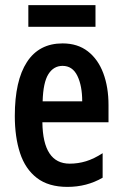

<svg xmlns="http://www.w3.org/2000/svg" viewBox="-20 -722 479 752"><path d="M225 -552Q284 -552 324 -521Q364 -490 384.5 -435.5Q405 -381 405 -310V-243H146Q148 -81 253 -81Q286 -81 317 -90.5Q348 -100 382 -122V-26Q351 -8 316.5 1Q282 10 244 10Q170 10 124.5 -25Q79 -60 58.5 -122.5Q38 -185 38 -268Q38 -406 85.5 -479Q133 -552 225 -552ZM225 -464Q190 -464 169.5 -431.5Q149 -399 147 -325H302Q302 -386 283 -425Q264 -464 225 -464ZM354 -702V-617H91V-702Z"/></svg>

Font: Noto Sans Kannada ExtraCondensed SemiBold
Style: Regular
Weight: 600
Width: 2
Designer: Jelle Bosma - Monotype Design Team
Foundry: Monotype Imaging Inc.
Version: Version 2.005; ttfautohint (v1.8.4.7-5d5b)